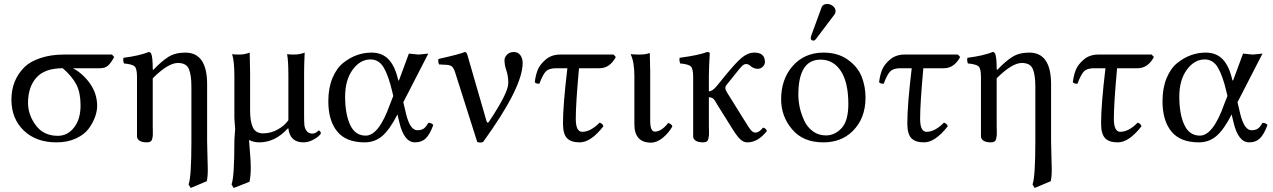

<svg xmlns="http://www.w3.org/2000/svg" viewBox="-20 -702 6364 960"><path d="M480 -360.8H344.2Q394 -335 429.9 -284.4Q465.8 -233.9 465.8 -171.9Q465.8 -147.9 455.8 -118.9Q445.8 -89.8 424.3 -59.8Q402.8 -29.8 360.4 -10Q317.9 9.8 262.2 9.8Q160.2 9.8 98.6 -49.6Q37.1 -108.9 37.1 -204.1Q37.1 -301.3 102.1 -366.2Q129.9 -394 181.9 -411.6Q233.9 -429.2 298.8 -429.2H540L550.8 -417Q535.6 -388.2 520.8 -374.5Q505.9 -360.8 480 -360.8ZM269 -22.9Q317.9 -22.9 350.3 -64.5Q382.8 -106 382.8 -174.8Q382.8 -238.8 361.8 -279.3Q340.8 -319.8 293.9 -360.8Q203.1 -360.8 161.6 -313.5Q120.1 -266.1 120.1 -188Q120.1 -127.9 159.2 -75.4Q198.2 -22.9 269 -22.9Z M743.7 -357.9Q744.6 -351.6 746.1 -352.1Q788.1 -396.5 822.3 -417.7Q856.4 -439 906.7 -439Q1015.6 -439 1015.6 -280.8V5.9Q1015.6 32.7 1017.3 79.3Q1019 126 1019 144Q1019 184.1 1013.7 204.1L933.6 237.8L922.9 220.2Q937 183.1 937 5.9V-269Q937 -327.1 924.3 -357.2Q911.6 -387.2 869.6 -387.2Q820.3 -387.2 743.7 -310.5V-71.8Q743.7 -66.9 744.1 -50Q744.6 -33.2 744.1 -26.1Q743.7 -19 741.2 -8.5Q738.8 2 732.2 5.9Q725.6 9.8 714.8 9.8Q670.9 9.8 665 -17.1V-71.8V-316.9Q665 -358.9 653.3 -369.9Q641.6 -380.9 599.6 -384.8Q593.8 -401.9 597.7 -413.1Q675.8 -422.9 723.6 -441.9Q731.4 -441.9 735.8 -434.1Q743.7 -416 743.7 -357.9Z M1419.4 -60.1Q1355.5 9.8 1276.9 9.8Q1248 9.8 1226.6 -2Q1226.6 -2 1226.1 0.5Q1225.6 2.9 1225.6 4.9Q1225.6 9.8 1229.7 57.4Q1233.9 105 1233.9 136.2Q1233.9 176.3 1227.5 207L1148.4 237.8L1137.7 220.2Q1151.9 183.1 1151.9 6.8Q1151.9 -7.3 1153.8 -28.1Q1155.8 -48.8 1155.8 -59.1Q1155.8 -64 1153.8 -83Q1151.9 -102.1 1151.9 -111.8V-321.8Q1151.9 -396 1140.6 -431.2Q1152.8 -429.2 1175.8 -429.2Q1203.6 -429.2 1228.5 -439Q1230.5 -375 1230.5 -342.8V-148.9Q1230.5 -93.8 1244.6 -64.5Q1258.8 -35.2 1295.9 -35.2Q1334 -35.2 1368.9 -54.7Q1403.8 -74.2 1421.9 -101.1V-321.8Q1421.9 -398.9 1415.5 -431.2Q1427.7 -429.2 1450.7 -429.2Q1478.5 -429.2 1503.4 -439Q1500.5 -375 1500.5 -342.8V-121.1Q1500.5 -92.3 1502 -76.7Q1503.4 -61 1512.9 -47.6Q1522.5 -34.2 1540.5 -34.2Q1554.7 -34.2 1563.7 -42Q1572.8 -49.8 1573.7 -49.8Q1576.7 -49.8 1580.6 -44.9Q1584.5 -40 1584.5 -35.2Q1584.5 -32.2 1573.5 -21.7Q1562.5 -11.2 1541 -0.7Q1519.5 9.8 1497.6 9.8Q1429.7 9.8 1421.9 -60.1Z M1996.6 -190.9 2010.3 -132.8Q2030.3 -50.8 2066.4 -50.8Q2085.4 -50.8 2097.4 -58.3Q2109.4 -65.9 2121.6 -87.9Q2137.7 -87.9 2146.5 -77.1Q2129.4 -30.3 2108.9 -10.3Q2088.4 9.8 2055.2 9.8Q2000 9.8 1976.6 -90.8L1967.3 -129.9Q1929.2 -54.7 1891.8 -22.5Q1854.5 9.8 1803.2 9.8Q1710.4 9.8 1666 -44.7Q1621.6 -99.1 1621.6 -195.8Q1621.6 -261.7 1642.1 -311.3Q1662.6 -360.8 1696 -387.5Q1729.5 -414.1 1764.9 -426.5Q1800.3 -439 1837.4 -439Q1891.1 -439 1923.1 -405Q1955.1 -371.1 1970.2 -304.2Q1972.7 -294.4 1975.6 -302.7Q1976.1 -303.7 1977.1 -306.2L2024.4 -434.1Q2031.2 -434.1 2048.3 -431.6Q2065.4 -429.2 2072.3 -429.2Q2080.1 -429.2 2097.7 -431.6Q2115.2 -434.1 2121.6 -434.1ZM1946.3 -222.2 1941.4 -243.2Q1922.4 -324.2 1898.4 -364.5Q1874.5 -404.8 1832.5 -404.8Q1780.8 -404.8 1743.2 -353.3Q1705.6 -301.8 1705.6 -219.2Q1705.6 -132.3 1730.5 -78.1Q1755.4 -23.9 1808.6 -23.9Q1874.5 -23.9 1930.2 -181.2Z M2255.4 -340.8Q2248.5 -361.8 2239.5 -369.4Q2230.5 -377 2212.4 -377.9L2175.3 -379.9Q2169.4 -393.1 2172.4 -407.2Q2279.3 -431.2 2304.2 -441.9Q2312 -441.9 2316.4 -429.2L2412.1 -98.1Q2417 -81.5 2425.3 -94.2Q2521.5 -238.3 2521.5 -286.1Q2521.5 -321.3 2512 -349.1Q2502.4 -377 2502.4 -400.9Q2502.4 -416 2515.4 -429Q2528.3 -441.9 2549.3 -441.9Q2570.3 -441.9 2581.8 -426Q2593.3 -410.2 2593.3 -387.2Q2593.3 -265.1 2395.5 7.8Q2382.3 13.7 2366.2 7.8Z M2780.8 -429.2H3047.9L3059.1 -417Q3029.3 -360.8 2977.1 -360.8H2875Q2858.9 -185.1 2858.9 -107.9Q2858.9 -43 2891.1 -43Q2933.1 -43 2978 -88.9Q2993.2 -84 2997.1 -70.8Q2934.1 10.3 2877.9 9.8Q2835 9.8 2814.9 -11.2Q2794.9 -32.2 2794.9 -85Q2794.9 -177.7 2816.9 -360.8H2760.7Q2725.6 -360.8 2710.2 -345.9Q2694.8 -331.1 2676.8 -283.2Q2658.7 -283.2 2653.8 -291Q2657.7 -324.2 2668.2 -351.6Q2678.7 -378.9 2708.3 -404.1Q2737.8 -429.2 2780.8 -429.2Z M3151.9 -321.8Q3151.9 -391.6 3133.8 -429.2L3135.7 -431.2Q3147.9 -429.2 3178.7 -429.2Q3208.5 -429.2 3229 -437Q3231 -375 3231 -342.8V-99.1Q3231 -43.9 3253.9 -43.9Q3287.1 -43.9 3320.8 -86.9Q3337.9 -83 3341.8 -69.8Q3323.7 -37.6 3294.2 -13.2Q3264.6 11.2 3234.9 11.2Q3151.9 11.2 3151.9 -81.1Z M3445.8 -316.9Q3445.8 -358.9 3434.3 -369.9Q3422.9 -380.9 3380.9 -384.8Q3375 -401.9 3378.4 -413.1Q3471.2 -425.3 3515.6 -441.9Q3528.8 -441.9 3528.8 -435.1Q3524.9 -371.1 3524.4 -321.3V-245.1Q3542.5 -245.1 3566.4 -274.9L3604.5 -321.8Q3658.7 -388.7 3689.2 -413.8Q3719.7 -439 3752.4 -439Q3804.2 -439 3804.7 -392.1Q3804.7 -378.9 3793.7 -368.4Q3782.7 -357.9 3768.6 -357.9Q3748.5 -357.9 3731.4 -373Q3722.7 -381.8 3709.5 -381.8Q3699.7 -381.8 3688.7 -370.4Q3677.7 -358.9 3653.8 -328.6Q3647.5 -320.8 3644.5 -316.9L3609.9 -273.9Q3606.9 -270 3606.7 -261Q3606.4 -252 3625.5 -223.1L3697.8 -106.9Q3702.6 -100.1 3709.2 -89.1Q3715.8 -78.1 3719.2 -73Q3722.7 -67.9 3727.1 -61Q3731.4 -54.2 3734.6 -51Q3737.8 -47.9 3742.2 -44.4Q3746.6 -41 3750 -40Q3753.4 -39.1 3758.8 -39.1Q3774.9 -39.1 3795.4 -64Q3809.6 -61 3814.5 -46.9Q3769.5 10.3 3715.8 9.8Q3697.8 9.8 3681.2 -5.6Q3664.6 -21 3638.7 -63L3565.4 -180.2Q3564.5 -182.1 3561 -188Q3557.6 -193.8 3556.2 -196Q3554.7 -198.2 3551.8 -202.6Q3548.8 -207 3546.6 -208.5Q3544.4 -210 3541 -211.9Q3537.6 -213.9 3533.7 -214.8Q3529.8 -215.8 3524.4 -215.8V-71.8Q3524.4 -66.9 3524.9 -50Q3525.4 -33.2 3524.9 -26.1Q3524.4 -19 3522 -8.5Q3519.5 2 3513.2 5.9Q3506.8 9.8 3495.6 9.8Q3451.7 9.8 3445.8 -17.1V-71.8Z M4115.7 -682.1Q4131.8 -682.1 4144.8 -671.6Q4157.7 -661.1 4157.7 -647Q4157.7 -635.7 4151.9 -628.9L4059.6 -506.8Q4053.7 -499 4047.9 -499Q4033.7 -499 4033.7 -512.2Q4033.7 -516.1 4035.6 -522L4087.9 -665Q4093.8 -682.1 4115.7 -682.1ZM3885.7 -205.1Q3885.7 -304.2 3940.9 -369.1Q4000.5 -439 4097.7 -439Q4169.4 -439 4219 -403.6Q4268.6 -368.2 4288.1 -319.1Q4307.6 -270 4307.6 -213.9Q4307.6 -109.4 4242.7 -45.9Q4185.5 10.3 4095.7 9.8Q3995.6 9.8 3940.7 -55.2Q3885.7 -120.1 3885.7 -205.1ZM4082.5 -403.8Q3971.7 -403.8 3971.7 -228Q3971.7 -195.8 3979.2 -162.8Q3986.8 -129.9 4001.7 -97.9Q4016.6 -65.9 4044.7 -45.4Q4072.8 -24.9 4109.9 -24.9Q4153.8 -24.9 4187.7 -61Q4221.7 -97.2 4221.7 -182.1Q4221.7 -289.1 4184.6 -346.4Q4147.5 -403.8 4082.5 -403.8Z M4502.4 -429.2H4769.5L4780.8 -417Q4751 -360.8 4698.7 -360.8H4596.7Q4580.6 -185.1 4580.6 -107.9Q4580.6 -43 4612.8 -43Q4654.8 -43 4699.7 -88.9Q4714.8 -84 4718.8 -70.8Q4655.8 10.3 4599.6 9.8Q4556.6 9.8 4536.6 -11.2Q4516.6 -32.2 4516.6 -85Q4516.6 -177.7 4538.6 -360.8H4482.4Q4447.3 -360.8 4431.9 -345.9Q4416.5 -331.1 4398.4 -283.2Q4380.4 -283.2 4375.5 -291Q4379.4 -324.2 4389.9 -351.6Q4400.4 -378.9 4429.9 -404.1Q4459.5 -429.2 4502.4 -429.2Z M4963.4 -357.9Q4964.4 -351.6 4965.8 -352.1Q5007.8 -396.5 5042 -417.7Q5076.2 -439 5126.5 -439Q5235.4 -439 5235.4 -280.8V5.9Q5235.4 32.7 5237.1 79.3Q5238.8 126 5238.8 144Q5238.8 184.1 5233.4 204.1L5153.3 237.8L5142.6 220.2Q5156.7 183.1 5156.7 5.9V-269Q5156.7 -327.1 5144 -357.2Q5131.3 -387.2 5089.4 -387.2Q5040 -387.2 4963.4 -310.5V-71.8Q4963.4 -66.9 4963.9 -50Q4964.4 -33.2 4963.9 -26.1Q4963.4 -19 4960.9 -8.5Q4958.5 2 4951.9 5.9Q4945.3 9.8 4934.6 9.8Q4890.6 9.8 4884.8 -17.1V-71.8V-316.9Q4884.8 -358.9 4873 -369.9Q4861.3 -380.9 4819.3 -384.8Q4813.5 -401.9 4817.4 -413.1Q4895.5 -422.9 4943.4 -441.9Q4951.2 -441.9 4955.6 -434.1Q4963.4 -416 4963.4 -357.9Z M5471.2 -429.2H5738.3L5749.5 -417Q5719.7 -360.8 5667.5 -360.8H5565.4Q5549.3 -185.1 5549.3 -107.9Q5549.3 -43 5581.5 -43Q5623.5 -43 5668.5 -88.9Q5683.6 -84 5687.5 -70.8Q5624.5 10.3 5568.4 9.8Q5525.4 9.8 5505.4 -11.2Q5485.4 -32.2 5485.4 -85Q5485.4 -177.7 5507.3 -360.8H5451.2Q5416 -360.8 5400.6 -345.9Q5385.3 -331.1 5367.2 -283.2Q5349.1 -283.2 5344.2 -291Q5348.1 -324.2 5358.6 -351.6Q5369.1 -378.9 5398.7 -404.1Q5428.2 -429.2 5471.2 -429.2Z M6167.5 -190.9 6181.2 -132.8Q6201.2 -50.8 6237.3 -50.8Q6256.3 -50.8 6268.3 -58.3Q6280.3 -65.9 6292.5 -87.9Q6308.6 -87.9 6317.4 -77.1Q6300.3 -30.3 6279.8 -10.3Q6259.3 9.8 6226.1 9.8Q6170.9 9.8 6147.5 -90.8L6138.2 -129.9Q6100.1 -54.7 6062.7 -22.5Q6025.4 9.8 5974.1 9.8Q5881.3 9.8 5836.9 -44.7Q5792.5 -99.1 5792.5 -195.8Q5792.5 -261.7 5813 -311.3Q5833.5 -360.8 5866.9 -387.5Q5900.4 -414.1 5935.8 -426.5Q5971.2 -439 6008.3 -439Q6062 -439 6094 -405Q6126 -371.1 6141.1 -304.2Q6143.6 -294.4 6146.5 -302.7Q6147 -303.7 6147.9 -306.2L6195.3 -434.1Q6202.1 -434.1 6219.2 -431.6Q6236.3 -429.2 6243.2 -429.2Q6251 -429.2 6268.6 -431.6Q6286.1 -434.1 6292.5 -434.1ZM6117.2 -222.2 6112.3 -243.2Q6093.3 -324.2 6069.3 -364.5Q6045.4 -404.8 6003.4 -404.8Q5951.7 -404.8 5914.1 -353.3Q5876.5 -301.8 5876.5 -219.2Q5876.5 -132.3 5901.4 -78.1Q5926.3 -23.9 5979.5 -23.9Q6045.4 -23.9 6101.1 -181.2Z"/></svg>

Font: Linux Libertine O
Style: Regular
Weight: 400
Designer: Philipp H. Poll
Foundry: Philipp H. Poll
Version: Version 5.3.0